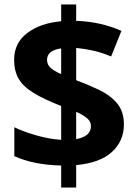

<svg xmlns="http://www.w3.org/2000/svg" viewBox="-20 -779 612 857"><path d="M253 -40Q188 -42 137 -52.5Q86 -63 44 -82V-211Q85 -191 143 -174.5Q201 -158 253 -155V-306Q176 -336 129.5 -364.5Q83 -393 63 -428Q43 -463 43 -512Q43 -587 101.5 -631.5Q160 -676 253 -684V-759H320V-686Q431 -682 522 -641L476 -527Q436 -544 395.5 -553Q355 -562 320 -565V-421Q374 -401 423 -377.5Q472 -354 502.5 -318Q533 -282 533 -223Q533 -150 480 -101Q427 -52 320 -42V58H253ZM253 -563Q190 -554 190 -512Q190 -491 205 -477Q220 -463 253 -448ZM320 -158Q386 -170 386 -216Q386 -236 369.5 -250.5Q353 -265 320 -280Z"/></svg>

Font: Noto Sans Ol Chiki
Style: Bold
Weight: 700
Designer: Monotype Design Team, Lewis McGuffie
Foundry: Monotype Imaging Inc.
Version: Version 2.003; ttfautohint (v1.8.4.7-5d5b)